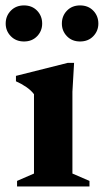

<svg xmlns="http://www.w3.org/2000/svg" viewBox="-38 -672 374 692"><path d="M229 -445.5 223 -341.5V-46.5L284.5 -20V0H23.5V-20L84.5 -46.5V-332.5Q74 -346.5 56.5 -358.5Q39 -370.5 19.5 -379V-398.5L206.5 -445.5ZM48.5 -522.5Q19.5 -522.5 1 -541.5Q-17.5 -560.5 -17.5 -587Q-17.5 -614.5 1 -633.5Q19.5 -652.5 48.5 -652.5Q77.5 -652.5 95.8 -633.5Q114 -614.5 114 -587Q114 -560.5 95.8 -541.5Q77.5 -522.5 48.5 -522.5ZM250.5 -522.5Q221.5 -522.5 203.2 -541.5Q185 -560.5 185 -587Q185 -614.5 203.2 -633.5Q221.5 -652.5 250.5 -652.5Q280 -652.5 298.2 -633.5Q316.5 -614.5 316.5 -587Q316.5 -560.5 298.2 -541.5Q280 -522.5 250.5 -522.5Z"/></svg>

Font: Newsreader Text
Style: Bold
Weight: 700
Designer: Hugues Gentile
Foundry: Production Type
Version: Version 1.001